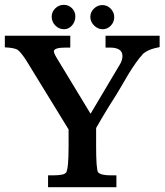

<svg xmlns="http://www.w3.org/2000/svg" viewBox="-28 -775 683 795"><path d="M236 -755Q256 -755 270 -741Q284 -727 284 -707Q284 -686 270.5 -670Q257 -654 237 -654Q216 -654 201 -669.5Q186 -685 186 -706Q186 -726 201 -740.5Q216 -755 236 -755ZM396 -754Q416 -754 430.5 -739Q445 -724 445 -704Q445 -684 431 -669Q417 -654 397 -654Q377 -654 361.5 -669.5Q346 -685 346 -705Q346 -725 361 -739.5Q376 -754 396 -754ZM171 0V-49H193Q238 -49 246 -61Q256 -77 256 -169V-239L83 -521Q61 -556 46 -568Q41 -572 27.5 -575Q14 -578 -8 -579V-627H263V-578H244Q195 -578 195 -562Q195 -553 216 -520L347 -304L470 -511Q479 -527 479 -543Q479 -578 427 -578H409V-627H633V-580Q583 -571 561 -549H562Q551 -538 535 -515.5Q519 -493 502 -465Q478 -423 453 -382L419 -328Q394 -287 370 -245V-169Q370 -76 378 -61V-62Q388 -49 431 -49H454V0Z"/></svg>

Font: New Athena Unicode
Style: Bold
Weight: 700
Designer: J. Rusten 1997; rev. by R. Hancock 2001, 2002, rev. by D. Mastronarde 2002-2021
Foundry: Society for Classical Studies (formerly American Philological Association)
Version: Version 5.008